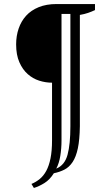

<svg xmlns="http://www.w3.org/2000/svg" viewBox="-20 -720 551 952"><path d="M376 -94Q375 -27 366 15.5Q357 58 340 83.5Q323 109 299.5 121Q276 133 247 139Q227 171 200.5 187.5Q174 204 148 212L136 192Q158 183 177 167.5Q196 152 209.5 127Q223 102 230.5 65Q238 28 238 -24V-310Q206 -310 174.5 -320Q143 -330 117.5 -352.5Q92 -375 76 -411.5Q60 -448 60 -500Q60 -542 72.5 -578.5Q85 -615 109.5 -642Q134 -669 172 -684.5Q210 -700 261 -700H451V-670Q434 -662 416.5 -656Q399 -650 376 -646ZM259 116Q301 99 315 47Q329 -5 329 -94V-651H285V-24Q285 16 279 53Q273 90 259 116Z"/></svg>

Font: PT Serif
Style: Regular
Weight: 400
Designer: A.Korolkova, O.Umpeleva, V.Yefimov
Foundry: ParaType Ltd
Version: Version 1.000W OFL; ttfautohint (v1.6)